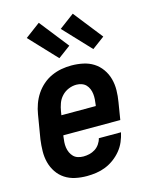

<svg xmlns="http://www.w3.org/2000/svg" viewBox="-116 -844 733 928"><g transform="rotate(-15 250.0 -380.0)"><path d="M203 8Q173 8 145 2Q117 -4 94 -19Q71 -34 55.5 -57Q40 -80 33 -107Q26 -134 26.5 -163.5Q27 -193 31 -222L51 -342Q55 -367 64 -392Q73 -417 87.5 -439Q102 -461 122.5 -479Q143 -497 167.5 -508Q192 -519 217 -523.5Q242 -528 267 -528Q297 -528 325.5 -522Q354 -516 377 -501.5Q400 -487 416.5 -464Q433 -441 440.5 -413.5Q448 -386 447.5 -356.5Q447 -327 442 -298L428 -212H143L142 -207Q140 -193 139 -179Q138 -165 140 -151.5Q142 -138 147.5 -126Q153 -114 162 -105Q171 -96 184 -92Q197 -88 211 -88Q226 -88 241 -91.5Q256 -95 269.5 -103.5Q283 -112 292.5 -126Q302 -140 305 -154H416Q411 -131 401.5 -108.5Q392 -86 376 -66.5Q360 -47 339.5 -32Q319 -17 296.5 -8Q274 1 250 4.5Q226 8 203 8ZM159 -308H331L332 -313Q334 -327 335 -340.5Q336 -354 334.5 -367.5Q333 -381 328 -393Q323 -405 314.5 -414Q306 -423 293 -427.5Q280 -432 267 -432Q247 -432 227.5 -424Q208 -416 193.5 -400.5Q179 -385 172 -365.5Q165 -346 162 -327ZM391 -577 264 -712 339 -768 453 -623ZM221 -577 94 -712 169 -768 283 -623Z"/></g></svg>

Font: Iosevka Oblique
Style: Bold
Weight: 700
Italic angle: -9°
Monospace: yes
Designer: Belleve Invis
Foundry: Belleve Invis
Version: Version 32.5.0; ttfautohint (v1.8.4)